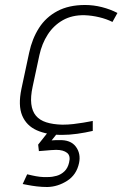

<svg xmlns="http://www.w3.org/2000/svg" viewBox="-20 -530 491 770"><path d="M223 -12H182L133 50L136 76Q149 75 161 74Q173 73 184.5 72Q196 71 205 71Q234 71 249 83Q264 95 257 122Q252 144 238.5 157Q225 170 207.5 175Q190 180 173 180Q156 181 140 179Q124 177 111 174Q98 171 89 169L71 208Q77 209 92 212Q107 215 127.5 217.5Q148 220 170 220Q212 219 249.5 195Q287 171 297 124Q305 86 284 58Q263 30 216 32Q210 32 203.5 32Q197 32 187 33ZM431 -442 451 -478Q422 -493 388.5 -501.5Q355 -510 321 -510Q256 -510 210 -485.5Q164 -461 136.5 -418Q109 -375 97 -319L66 -174Q52 -107 69 -66.5Q86 -26 127.5 -7.5Q169 11 228 11Q258 11 290 6.5Q322 2 352 -5V-45Q352 -45 341.5 -43Q331 -41 313.5 -38Q296 -35 274.5 -32.5Q253 -30 230 -30Q192 -31 165.5 -39.5Q139 -48 124 -66Q109 -84 105.5 -113Q102 -142 111 -183L138 -309Q148 -355 171.5 -391.5Q195 -428 232 -449Q269 -470 319 -469Q348 -468 377.5 -461Q407 -454 431 -442Z"/></svg>

Font: Advent Pro Light
Style: Italic
Weight: 300
Italic angle: -12°
Version: Version 3.000